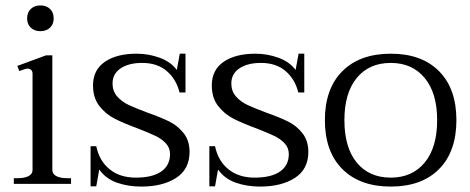

<svg xmlns="http://www.w3.org/2000/svg" viewBox="-20 -678 1733 708"><path d="M80 -610Q80 -632 93.5 -645Q107 -658 129 -658Q151 -658 164.5 -645Q178 -632 178 -610Q178 -589 164.5 -576Q151 -563 129 -563Q107 -563 93.5 -576Q80 -589 80 -610ZM31 -21H47Q70 -21 85 -28.5Q100 -36 100 -51V-406Q100 -416 94.5 -420.5Q89 -425 82 -425Q76 -425 65 -421Q54 -417 51 -416L44 -435L150 -474H173V-51Q173 -36 188 -28.5Q203 -21 226 -21H242V0H31Z M346 -53 335 9H314V-139H335Q346 -85 384 -54Q422 -23 481 -23Q542 -23 574.5 -45.5Q607 -68 607 -110Q607 -133 591.5 -149.5Q576 -166 554 -176.5Q532 -187 489 -204Q437 -223 403.5 -240Q370 -257 346.5 -287Q323 -317 323 -363Q323 -420 366.5 -450Q410 -480 484 -480Q528 -480 569 -465Q610 -450 632 -420L643 -480H664V-337H642Q630 -386 595 -416Q560 -446 504 -446Q455 -446 425 -426Q395 -406 395 -370Q395 -342 412 -322.5Q429 -303 454.5 -291Q480 -279 523 -263Q574 -245 605 -229.5Q636 -214 657.5 -186.5Q679 -159 679 -118Q679 -54 629.5 -22Q580 10 501 10Q452 10 411 -4.5Q370 -19 346 -53Z M784 -53 773 9H752V-139H773Q784 -85 822 -54Q860 -23 919 -23Q980 -23 1012.5 -45.5Q1045 -68 1045 -110Q1045 -133 1029.5 -149.5Q1014 -166 992 -176.5Q970 -187 927 -204Q875 -223 841.5 -240Q808 -257 784.5 -287Q761 -317 761 -363Q761 -420 804.5 -450Q848 -480 922 -480Q966 -480 1007 -465Q1048 -450 1070 -420L1081 -480H1102V-337H1080Q1068 -386 1033 -416Q998 -446 942 -446Q893 -446 863 -426Q833 -406 833 -370Q833 -342 850 -322.5Q867 -303 892.5 -291Q918 -279 961 -263Q1012 -245 1043 -229.5Q1074 -214 1095.5 -186.5Q1117 -159 1117 -118Q1117 -54 1067.5 -22Q1018 10 939 10Q890 10 849 -4.5Q808 -19 784 -53Z M1178 -235Q1178 -351 1242.5 -415.5Q1307 -480 1421 -480Q1535 -480 1599 -415.5Q1663 -351 1663 -235Q1663 -119 1599 -54.5Q1535 10 1421 10Q1307 10 1242.5 -54.5Q1178 -119 1178 -235ZM1592 -235Q1592 -335 1546 -390.5Q1500 -446 1421 -446Q1341 -446 1295.5 -390.5Q1250 -335 1250 -235Q1250 -134 1295.5 -78.5Q1341 -23 1421 -23Q1500 -23 1546 -78.5Q1592 -134 1592 -235Z"/></svg>

Font: Taviraj Light
Style: Regular
Weight: 300
Designer: Katatrad Team
Foundry: CadsonDemak
Version: Version 1.001